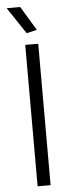

<svg xmlns="http://www.w3.org/2000/svg" viewBox="-62 -970 378 1001"><g transform="rotate(-5 127.0 -469.5)"><path d="M106 -800 13 -939H84L160 -813ZM93 -740H161V0H93Z"/></g></svg>

Font: EncodeSans
Style: Light
Weight: 300
Designer: Pablo Impallari, Andres Torresi
Foundry: Pablo Impallari, Andres Torresi
Version: Version 1.000; ttfautohint (v1.4.1)